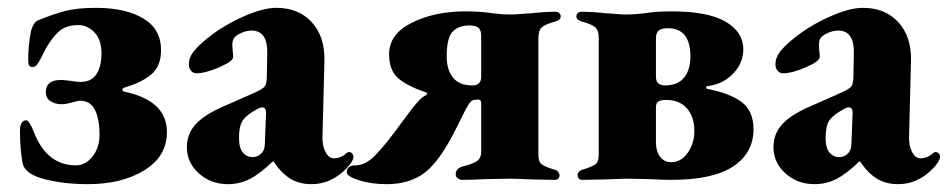

<svg xmlns="http://www.w3.org/2000/svg" viewBox="-20 -456 2419 490"><path d="M38 -38Q31 -73 31 -121Q31 -149 47 -149Q51 -149 56.5 -140Q62 -131 66 -120Q99 -34 174 -34Q198 -34 216 -56.5Q234 -79 234 -112Q234 -151 222.5 -175Q211 -199 184 -199Q179 -199 163.5 -194.5Q148 -190 137 -190Q122 -190 109.5 -197.5Q97 -205 97 -221Q97 -252 136 -252Q142 -252 156 -250Q160 -250 168.5 -248.5Q177 -247 186 -247Q213 -247 226 -266.5Q239 -286 239 -319Q239 -355 221 -373.5Q203 -392 180 -392Q152 -392 134.5 -379Q117 -366 98 -334Q94 -327 87.5 -313.5Q81 -300 75.5 -292.5Q70 -285 64 -285Q56 -285 54 -289.5Q52 -294 52 -304Q52 -340 59 -376Q61 -385 65.5 -393Q70 -401 77 -404Q113 -419 144.5 -427.5Q176 -436 225 -436Q300 -436 345.5 -409Q391 -382 391 -328Q391 -287 366 -266Q341 -245 299 -233Q293 -231 292.5 -227Q292 -223 298 -222Q406 -199 406 -119Q406 -57 348.5 -21.5Q291 14 204 14Q144 14 94.5 1.5Q45 -11 38 -38Z M457 -80Q457 -114 478.5 -138Q500 -162 545 -182L631 -220Q651 -229 656 -236Q661 -243 661 -263L662 -318Q664 -378 622 -378Q610 -378 597 -372.5Q584 -367 578 -360Q573 -354 573 -341Q573 -334 574 -325.5Q575 -317 575 -310Q575 -300 540 -284.5Q505 -269 481 -269Q473 -269 467.5 -275.5Q462 -282 462 -292Q462 -308 473 -323Q484 -338 510 -359Q550 -391 600.5 -413.5Q651 -436 685 -436Q742 -436 775.5 -399.5Q809 -363 808 -302L803 -108Q802 -85 810.5 -68.5Q819 -52 832 -52Q850 -52 864 -65Q867 -68 870 -68Q875 -68 878.5 -64.5Q882 -61 882 -56Q882 -44 862 -24Q824 14 775 14Q744 14 721 0Q698 -14 678 -44H676Q643 -12 617 1Q591 14 562 14Q518 14 487.5 -13.5Q457 -41 457 -80ZM650 -68Q656 -76 656 -91L659 -168Q659 -182 649 -182Q645 -182 639 -179Q611 -164 600.5 -150Q590 -136 590 -104Q590 -78 600 -66.5Q610 -55 624 -55Q640 -55 650 -68Z M865 -16Q865 -34 887 -34Q913 -34 939 -61Q965 -88 1002 -139Q1006 -144 1020.5 -164Q1035 -184 1046 -196Q1057 -208 1065 -212Q1070 -214 1070 -217Q1070 -220 1065 -221Q1018 -237 995.5 -257Q973 -277 973 -318Q973 -369 1031 -398Q1089 -427 1168 -427Q1208 -427 1238 -422Q1245 -421 1258.5 -420Q1272 -419 1283 -419Q1296 -419 1311.5 -420.5Q1327 -422 1334 -422Q1370 -426 1398 -426Q1404 -426 1407.5 -422.5Q1411 -419 1411 -414Q1411 -405 1397 -401Q1371 -394 1362.5 -386Q1354 -378 1354 -359V-61Q1354 -44 1361.5 -37.5Q1369 -31 1395 -23Q1401 -22 1404.5 -17.5Q1408 -13 1408 -9Q1408 -4 1405 -0.5Q1402 3 1396 3L1342 2L1285 0L1224 1Q1182 3 1159 3Q1153 3 1148 -1Q1143 -5 1143 -11Q1143 -26 1160 -31Q1188 -38 1198 -45.5Q1208 -53 1208 -68V-193Q1208 -202 1200 -202L1190 -201Q1183 -201 1175 -188Q1167 -175 1144 -128Q1104 -47 1065.5 -16.5Q1027 14 967 14Q927 14 896 4Q865 -6 865 -16ZM1208 -260V-365Q1208 -379 1201 -385Q1194 -391 1178 -391Q1150 -391 1135 -375Q1120 -359 1120 -312Q1120 -278 1136 -258Q1152 -238 1185 -238Q1208 -238 1208 -260Z M1454 -9Q1454 -13 1457.5 -17.5Q1461 -22 1467 -23Q1493 -31 1500.5 -37.5Q1508 -44 1508 -61V-359Q1508 -378 1499.5 -386Q1491 -394 1465 -401Q1451 -405 1451 -414Q1451 -419 1454.5 -422.5Q1458 -426 1464 -426Q1492 -426 1528 -422Q1535 -422 1550.5 -420.5Q1566 -419 1579 -419Q1590 -419 1603.5 -420Q1617 -421 1624 -422Q1654 -427 1694 -427Q1787 -427 1832 -400.5Q1877 -374 1877 -330Q1877 -295 1851 -268Q1825 -241 1785 -236Q1782 -236 1782 -233Q1782 -230 1785 -229Q1840 -219 1871.5 -196.5Q1903 -174 1903 -126Q1903 -66 1851.5 -31.5Q1800 3 1693 3Q1669 3 1633 1L1577 0L1520 2L1466 3Q1460 3 1457 -0.5Q1454 -4 1454 -9ZM1742 -312Q1742 -384 1684 -384Q1668 -384 1661 -378Q1654 -372 1654 -358V-260Q1654 -238 1677 -238Q1710 -238 1726 -258Q1742 -278 1742 -312ZM1752 -122Q1752 -158 1733 -179.5Q1714 -201 1680 -201Q1668 -201 1661 -197.5Q1654 -194 1654 -182V-93Q1654 -70 1664.5 -56Q1675 -42 1693 -42Q1718 -42 1735 -66Q1752 -90 1752 -122Z M1954 -80Q1954 -114 1975.5 -138Q1997 -162 2042 -182L2128 -220Q2148 -229 2153 -236Q2158 -243 2158 -263L2159 -318Q2161 -378 2119 -378Q2107 -378 2094 -372.5Q2081 -367 2075 -360Q2070 -354 2070 -341Q2070 -334 2071 -325.5Q2072 -317 2072 -310Q2072 -300 2037 -284.5Q2002 -269 1978 -269Q1970 -269 1964.5 -275.5Q1959 -282 1959 -292Q1959 -308 1970 -323Q1981 -338 2007 -359Q2047 -391 2097.5 -413.5Q2148 -436 2182 -436Q2239 -436 2272.5 -399.5Q2306 -363 2305 -302L2300 -108Q2299 -85 2307.5 -68.5Q2316 -52 2329 -52Q2347 -52 2361 -65Q2364 -68 2367 -68Q2372 -68 2375.5 -64.5Q2379 -61 2379 -56Q2379 -44 2359 -24Q2321 14 2272 14Q2241 14 2218 0Q2195 -14 2175 -44H2173Q2140 -12 2114 1Q2088 14 2059 14Q2015 14 1984.5 -13.5Q1954 -41 1954 -80ZM2147 -68Q2153 -76 2153 -91L2156 -168Q2156 -182 2146 -182Q2142 -182 2136 -179Q2108 -164 2097.5 -150Q2087 -136 2087 -104Q2087 -78 2097 -66.5Q2107 -55 2121 -55Q2137 -55 2147 -68Z"/></svg>

Font: EB Garamond ExtraBold
Style: Regular
Weight: 800
Designer: Georg Duffner and Octavio Pardo
Foundry: Georg Duffner
Version: Version 1.000